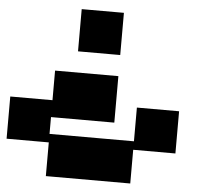

<svg xmlns="http://www.w3.org/2000/svg" viewBox="-63 -1066 1197 1133"><g transform="rotate(5 535.5 -500.0)"><path d="M250 0V-199.7H0V-449.7H250V-625H625V-349.6H250V-250H750V-449.7H1000V-199.7H750V0ZM375 -750V-1000H625V-750Z"/></g></svg>

Font: Minecraft five bold
Style: Regular
Weight: 400
Designer: AngelloENF2
Foundry: https://fontstruct.com
Version: Version 1.0